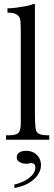

<svg xmlns="http://www.w3.org/2000/svg" viewBox="-20 -692 266 951"><path d="M153 -137Q153 -55 160 -42Q171 -22 213 -22H224V0H10V-22H24Q60 -22 71.5 -34Q83 -46 83 -85V-533Q83 -589 79 -600Q68 -629 24 -629H17V-651H22Q39 -651 61 -654Q83 -657 111 -662Q119 -664 127 -666Q135 -668 143 -672H153ZM51 239V222Q96 212 125.5 188.5Q155 165 155 138Q155 116 135 116Q129 116 126 116L119 119H110Q90 119 76.5 110.5Q63 102 63 89Q63 55 111 55Q142 55 162.5 75Q183 95 183 125Q183 165 147 197Q111 229 51 239Z"/></svg>

Font: New Athena Unicode
Style: Regular
Weight: 400
Designer: J. Rusten 1997; rev. by R. Hancock 2001, 2002, rev. by D. Mastronarde 2002-2021
Foundry: GreekKeys New Athena Unicode
Version: Version 5.008